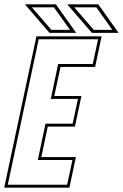

<svg xmlns="http://www.w3.org/2000/svg" viewBox="-44 -868 569 888"><path d="M-24.5 0 124.5 -700H426L396 -558.5H236L207 -424H332.5L302.5 -282.5H177L147 -141.5H307L277 0ZM-8 -13.5H266.5L291 -128H131L166.5 -296H292L316.5 -410.5H191L225 -572H385L409.5 -686.5H135ZM504.5 -716H381L267 -848H410.5ZM475.5 -730 401.5 -834H299.5L389.5 -730ZM308.5 -716H185L71 -848H214.5ZM279.5 -730 205.5 -834H103.5L193.5 -730Z"/></svg>

Font: Tourney Condensed Thin
Style: Italic
Weight: 100
Width: 3
Italic angle: -12°
Designer: Tyler Finck
Foundry: Etcetera Type Co
Version: Version 1.010; ttfautohint (v1.8.3)